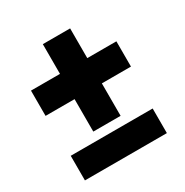

<svg xmlns="http://www.w3.org/2000/svg" viewBox="-149 -751 837 871"><g transform="rotate(-30 269.5 -315.5)"><path d="M488.3 -343.3H335.9V-173.3H192.9V-343.3H41V-475.6H192.9V-631.3H335.9V-475.6H488.3ZM478.5 -129.4V-0.5H49.3V-129.4Z"/></g></svg>

Font: Mardoto Black
Style: Regular
Weight: 900
Designer: Christian Robertson, Vahan Hovhannisyan
Foundry: Google
Version: Version 1.000